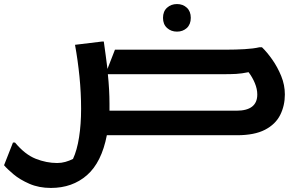

<svg xmlns="http://www.w3.org/2000/svg" viewBox="-58 -667 1481 947"><path d="M815 -511Q786 -511 766 -529Q746 -547 746 -579Q746 -611 766 -629Q786 -647 815 -647Q844 -647 863.5 -629Q883 -611 883 -579Q883 -547 863.5 -529Q844 -511 815 -511ZM16 36Q65 95 118 116Q171 137 224 137Q245 137 264.5 131.5Q284 126 302 117Q322 74 332 10Q342 -54 342 -130Q342 -209 334 -289Q326 -369 312 -446L444 -462H454Q459 -427 463.5 -393Q468 -359 472 -327L509 -422H1060Q1104 -422 1148 -424.5Q1192 -427 1222 -434H1234Q1259 -410 1285 -373Q1311 -336 1329 -292Q1347 -248 1347 -201Q1347 -146 1324 -100Q1301 -54 1249 -27Q1197 0 1111 0H469Q443 134 371 197Q299 260 193 260Q134 260 87 239.5Q40 219 8.5 192.5Q-23 166 -38 148L6 36ZM482 -156Q482 -138 482 -121H1108Q1211 -121 1211 -201Q1211 -228 1199 -257Q1187 -286 1168 -311Q1134 -304 1107 -302.5Q1080 -301 1043 -301H474Q478 -262 480 -225.5Q482 -189 482 -156Z"/></svg>

Font: Kufam SemiBold
Style: Regular
Weight: 600
Designer: Wael Morcos, Artur Schmal
Foundry: Original Type
Version: Version 1.300; ttfautohint (v1.8.3)